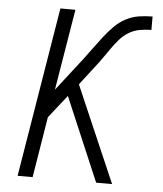

<svg xmlns="http://www.w3.org/2000/svg" viewBox="-53 -781 705 828"><g transform="rotate(5 300.0 -367.5)"><path d="M394 0 240 -362 162 -263 119 0H54L175 -735H240L182 -384L293 -527Q312 -552 330 -577Q348 -602 367.5 -627Q387 -652 409 -674.5Q431 -697 458.5 -711.5Q486 -726 515.5 -730.5Q545 -735 574 -735V-677Q550 -677 524.5 -672.5Q499 -668 476.5 -654.5Q454 -641 436.5 -620.5Q419 -600 404 -578.5Q389 -557 374 -535.5Q359 -514 342 -493L283 -416L463 0Z"/></g></svg>

Font: Iosevka Light Extended Oblique
Style: Regular
Weight: 300
Width: 7
Italic angle: -9°
Monospace: yes
Designer: Belleve Invis
Foundry: Belleve Invis
Version: Version 32.5.0; ttfautohint (v1.8.4)